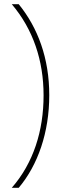

<svg xmlns="http://www.w3.org/2000/svg" viewBox="-20 -734 295 912"><path d="M214 -282C214 -457 160 -602 69 -714H36C137 -595 187 -447 187 -281C187 -113 139 40 36 158H69C160 50 214 -105 214 -282Z"/></svg>

Font: Noto Sans Thai Looped Thin
Style: Regular
Weight: 100
Designer: Sasikarn Vongin, Ben Mitchell
Foundry: The Fontpad Ltd
Version: Version 1.001